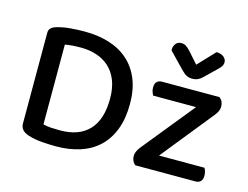

<svg xmlns="http://www.w3.org/2000/svg" viewBox="-97 -854 1322 1025"><g transform="rotate(15 564.0 -342.0)"><path d="M497 -308Q497 -367 480 -409.5Q463 -452 433 -479Q403 -506 363 -519Q323 -532 277 -532Q224 -532 189 -525V-84Q209 -79 233.5 -77.5Q258 -76 283 -76Q387 -76 442 -134.5Q497 -193 497 -308ZM607 -309Q607 -228 584 -167.5Q561 -107 518.5 -67Q476 -27 416 -7.5Q356 12 283 12Q251 12 208 9Q165 6 128 -6Q82 -21 82 -60V-561Q82 -578 91.5 -587.5Q101 -597 118 -602Q153 -613 194 -616.5Q235 -620 274 -620Q348 -620 409.5 -601Q471 -582 515 -543Q559 -504 583 -445.5Q607 -387 607 -309ZM719 0Q698 -18 698 -46Q698 -60 704.5 -73.5Q711 -87 720 -98L952 -384H715Q711 -391 707 -402Q703 -413 703 -426Q703 -448 713.5 -458Q724 -468 741 -468H1059Q1081 -451 1081 -421Q1081 -407 1075 -394.5Q1069 -382 1059 -370L828 -83H1079Q1083 -77 1086.5 -66Q1090 -55 1090 -42Q1090 -20 1079.5 -10Q1069 0 1052 0ZM894 -603 982 -696Q1008 -695 1022.5 -683Q1037 -671 1037 -654Q1037 -640 1028.5 -629Q1020 -618 1005 -604L947 -548Q924 -525 894 -525Q876 -525 862 -531.5Q848 -538 829 -558L747 -643V-648Q747 -665 757.5 -679.5Q768 -694 788 -694Q803 -694 813.5 -687.5Q824 -681 840 -664Z"/></g></svg>

Font: Baloo Thambi 2 Medium
Style: Regular
Weight: 500
Designer: Aadarsh Rajan and Ek Type
Foundry: Ek Type
Version: Version 1.640;hotconv 1.0.111;makeotfexe 2.5.65597; ttfautoh